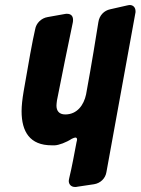

<svg xmlns="http://www.w3.org/2000/svg" viewBox="-20 -759 560 765"><path d="M419 -722C395 -717 376 -698 372 -671C363 -615 346 -508 323 -383C314 -340 287 -303 240 -303C215 -303 205 -318 205 -338C205 -344 206 -351 207 -359C223 -440 254 -595 270 -669C271 -673 271 -677 271 -680C271 -695 263 -704 247 -704C244 -704 241 -704 237 -703L170 -691C145 -687 124 -667 120 -642C109 -595 94 -510 74 -394C69 -364 66 -338 66 -316C66 -234 99 -180 186 -180H199C215 -181 243 -191 266 -206C273 -209 277 -211 280 -211C285 -211 287 -208 287 -203C287 -200 286 -197 285 -193C276 -146 267 -95 256 -50C255 -45 254 -41 254 -38C254 -25 263 -14 279 -14C282 -14 285 -14 288 -15L355 -25C380 -29 400 -48 404 -73L519 -705C520 -708 520 -711 520 -714C520 -730 510 -739 497 -739C494 -739 490 -738 485 -737Z"/></svg>

Font: Bangerz
Style: Bold
Weight: 700
Designer: vernon adams
Foundry: Vernon Adams
Version: Version 2.10;December 28, 2023;FontCreator 13.0.0.2683 64-bi